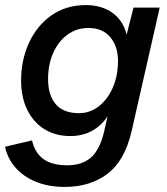

<svg xmlns="http://www.w3.org/2000/svg" viewBox="-48 -530 658 755"><path d="M207 205Q142 205 92.5 184.5Q43 164 12 128Q-19 92 -28 47L78 22Q89 71 123 95.5Q157 120 216 120Q274 120 309 90Q344 60 361 -11L375 -73Q353 -38 315.5 -16.5Q278 5 228 5Q171 5 127.5 -21.5Q84 -48 59.5 -97.5Q35 -147 35 -214Q35 -293 65.5 -360.5Q96 -428 153.5 -469Q211 -510 290 -510Q351 -510 393.5 -480Q436 -450 450 -394L477 -500H580L469 -12Q442 103 374 154Q306 205 207 205ZM263 -85Q306 -85 341 -112.5Q376 -140 396 -186.5Q416 -233 416 -290Q416 -348 385.5 -384Q355 -420 300 -420Q253 -420 217 -393.5Q181 -367 161 -321.5Q141 -276 141 -219Q141 -156 171 -120.5Q201 -85 263 -85Z"/></svg>

Font: Prodigy Sans Medium
Style: Italic
Weight: 500
Italic angle: -13°
Designer: Wei Huang
Foundry: Wei Huang
Version: Version 1.003; ttfautohint (v1.8.3)